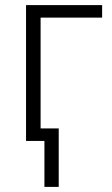

<svg xmlns="http://www.w3.org/2000/svg" viewBox="-20 -552 440 752"><path d="M380 -532V-483H139V-49H210V180H154V0H82V-532Z"/></svg>

Font: Noto Sans Display Light
Style: Regular
Weight: 300
Designer: Monotype Design Team
Foundry: Monotype Imaging Inc.
Version: Version 2.003